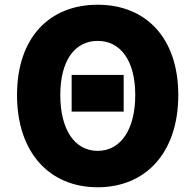

<svg xmlns="http://www.w3.org/2000/svg" viewBox="-20 -778 826 812"><path d="M283 -306H503V-461H283ZM393 14C596 14 734 -132 734 -376C734 -619 596 -758 393 -758C190 -758 52 -620 52 -376C52 -132 190 14 393 14ZM393 -140C295 -140 235 -231 235 -376C235 -520 295 -605 393 -605C491 -605 552 -520 552 -376C552 -231 491 -140 393 -140Z"/></svg>

Font: Noto Sans CJK JP Black
Style: Regular
Weight: 900
Designer: Ryoko NISHIZUKA (kana & ideographs); Paul D. Hunt (Latin, Greek & Cyrillic); Wenlong ZHANG (bopomofo); Sandoll Communica
Foundry: Adobe Systems Incorporated
Version: Version 1.004;PS 1.004;hotconv 1.0.82;makeotf.lib2.5.63406